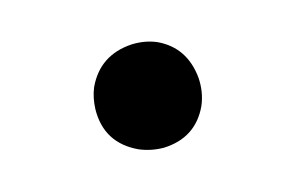

<svg xmlns="http://www.w3.org/2000/svg" viewBox="-31 -398 316 205"><g transform="rotate(10 126.5 -296.0)"><path d="M127 -237.8Q89.4 -237.8 74.2 -272Q69.3 -283.7 68.8 -294.9Q68.8 -329.6 100.1 -346.7Q113.3 -353.5 127 -354Q159.2 -354 176.8 -324.2Q184.6 -310.1 185.1 -294.9Q185.1 -260.3 153.3 -244.1Q140.6 -238.3 127 -237.8Z"/></g></svg>

Font: Linux Biolinum O
Style: Regular
Weight: 400
Designer: Philipp H. Poll
Foundry: Philipp H. Poll
Version: Version 1.0.4